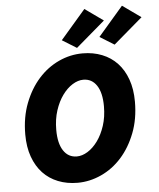

<svg xmlns="http://www.w3.org/2000/svg" viewBox="-60 -944 836 1007"><g transform="rotate(-5 358.5 -440.5)"><path d="M308 12Q252 12 205.5 -6.5Q159 -25 126 -60Q93 -95 74.5 -146.5Q56 -198 56 -264Q56 -355 84.5 -428.5Q113 -502 159.5 -554Q206 -606 266.5 -634Q327 -662 392 -662Q448 -662 494.5 -643.5Q541 -625 574 -590Q607 -555 625.5 -503.5Q644 -452 644 -386Q644 -295 615.5 -221.5Q587 -148 540.5 -96Q494 -44 433 -16Q372 12 308 12ZM316 -126Q344 -126 373 -144Q402 -162 426 -195Q450 -228 465 -274Q480 -320 480 -376Q480 -447 454.5 -485.5Q429 -524 384 -524Q356 -524 327 -506Q298 -488 274 -455Q250 -422 235 -376Q220 -330 220 -274Q220 -203 245.5 -164.5Q271 -126 316 -126ZM366 -693 290 -740 422 -893 519 -824ZM564 -693 488 -740 620 -893 717 -824Z"/></g></svg>

Font: mr_Source Sans Pro
Style: Italic
Weight: 900
Italic angle: -11°
Designer: Paul D. Hunt
Foundry: Adobe Systems Incorporated
Version: Version 1.076;July 10, 2024;FontCreator 11.5.0.2430 64-bit